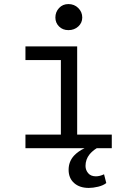

<svg xmlns="http://www.w3.org/2000/svg" viewBox="-20 -728 640 943"><path d="M105 0V-67H279V-433H105V-500H359V-67H529V0H455Q434 13 420 30Q400 55 400 87Q400 107 413 122.5Q426 138 451 138Q470 138 491 128L502 171Q487 183 462 189Q437 195 416 195Q371 195 344 171Q317 147 317 106Q317 65 344 36Q364 15 395 0ZM252 -642Q252 -669 270 -688.5Q288 -708 316 -708Q345 -708 364.5 -688.5Q384 -669 384 -642Q384 -616 364.5 -598Q345 -580 316 -580Q288 -580 270 -598Q252 -616 252 -642Z"/></svg>

Font: PT Mono
Style: Regular
Weight: 400
Monospace: yes
Designer: A.Korolkova, I.Chaeva
Foundry: ParaType Ltd
Version: Version 1.001W OFL